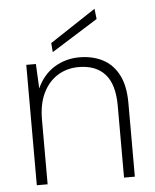

<svg xmlns="http://www.w3.org/2000/svg" viewBox="-51 -752 641 796"><g transform="rotate(-5 269.0 -354.0)"><path d="M70 0V-501H110L115 -399Q141 -456 188 -484.5Q235 -513 291 -513Q346 -513 388 -491.5Q430 -470 454 -424.5Q478 -379 478 -306V0H433V-299Q433 -388 395 -430.5Q357 -473 285 -473Q237 -473 198.5 -449.5Q160 -426 137.5 -380.5Q115 -335 115 -268V0ZM184 -544 181 -582 372 -708 377 -665Z"/></g></svg>

Font: DM Sans 17pt ExtraLight
Style: Regular
Weight: 250
Version: Version 4.004;gftools[0.9.30]